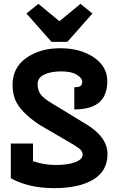

<svg xmlns="http://www.w3.org/2000/svg" viewBox="-20 -967 603 995"><path d="M432 -320Q537 -255 537 -168Q537 -81 463.5 -36.5Q390 8 260 8Q130 8 36 -43V-223H151V-132Q208 -112 269.5 -112Q331 -112 369.5 -126.5Q408 -141 408 -165Q408 -180 398 -190.5Q388 -201 358 -219L185 -320Q84 -387 58 -452Q45 -487 45 -527Q45 -616 116 -666.5Q187 -717 292 -717Q397 -717 466.5 -669.5Q536 -622 536 -547Q536 -469 490 -433Q448 -400 365 -400V-515Q389 -515 397.5 -521.5Q406 -528 406 -545Q406 -562 378.5 -579.5Q351 -597 297 -597Q243 -597 209 -580.5Q175 -564 175 -532Q175 -500 189.5 -479.5Q204 -459 240 -437ZM247 -750 117 -897 179 -947 288 -857 397 -947 459 -897 329 -750Z"/></svg>

Font: Cherry Swash
Style: Bold
Weight: 700
Designer: Kasatkina Nataliya
Foundry: Nataliya Kasatkina
Version: Version 1.001